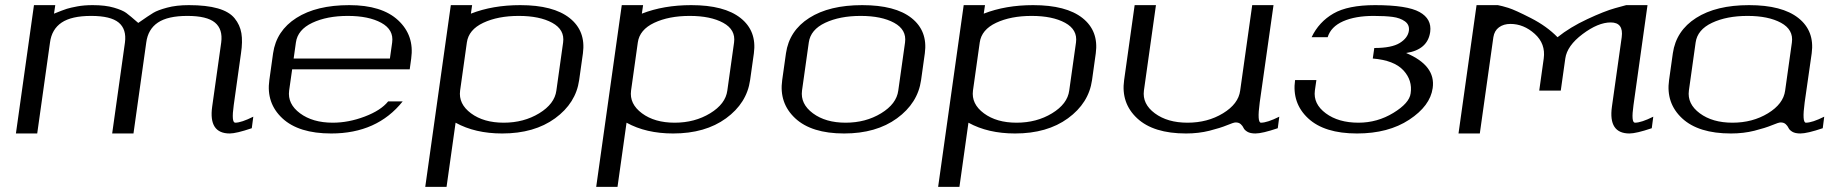

<svg xmlns="http://www.w3.org/2000/svg" viewBox="-20 -520 7127 748"><path d="M806.6 -104.5 841.8 -354.5Q848.6 -406.2 817.4 -432.1Q786.1 -458 710 -458Q633.8 -458 595.2 -432.1Q556.6 -406.2 549.8 -354.5L500 0H417L466.8 -354.5Q473.6 -406.2 442.4 -432.1Q411.1 -458 335 -458Q258.8 -458 220.2 -432.1Q181.6 -406.2 174.8 -354.5L125 0H42L112.3 -500H195.3L190.4 -466.8Q226.6 -481.4 240.7 -485.8Q254.9 -490.2 281.2 -495.1Q307.6 -500 340.8 -500Q390.6 -500 423.8 -490.2Q457 -480.5 471.7 -469.7Q486.3 -459 518.6 -430.7Q560.5 -460 577.6 -470.2Q594.7 -480.5 630.9 -490.2Q667 -500 715.8 -500Q784.2 -500 828.6 -487.3Q873 -474.6 894 -448.7Q915 -422.9 920.4 -390.6Q925.8 -358.4 918.9 -312.5L890.6 -110.4Q880.9 -42 896.5 -42Q919.9 -42 966.8 -65.4L960.9 -20.5Q900.4 0 875 0Q792 0 806.6 -104.5Z M1576.2 -250H1118.2L1106.4 -167Q1099.6 -115.2 1148.9 -78.6Q1198.2 -42 1276.4 -42Q1337.9 -42 1400.9 -65.9Q1463.9 -89.8 1492.2 -125H1548.8Q1449.2 0 1270.5 0Q1143.6 0 1080.1 -59.1Q1016.6 -118.2 1029.3 -208L1043.9 -312.5Q1056.6 -400.4 1134.8 -450.2Q1212.9 -500 1340.8 -500Q1467.8 -500 1531.2 -440.9Q1594.7 -381.8 1582 -292ZM1124 -292H1499L1507.8 -354.5Q1514.6 -404.3 1465.3 -431.2Q1416 -458 1335 -458Q1253.9 -458 1196.8 -431.2Q1139.6 -404.3 1132.8 -354.5Z M1819.3 -500 1814.5 -466.8Q1899.4 -500 2006.8 -500Q2135.7 -500 2199.2 -449.7Q2262.7 -399.4 2251 -312.5L2236.3 -208Q2223.6 -118.2 2142.6 -59.1Q2061.5 0 1936.5 0Q1831.1 0 1754.9 -42L1719.7 208H1636.7L1736.3 -500ZM2147.5 -167 2173.8 -354.5Q2180.7 -404.3 2131.3 -431.2Q2082 -458 2001 -458Q1919.9 -458 1862.8 -431.2Q1805.7 -404.3 1798.8 -354.5L1772.5 -167Q1765.6 -115.2 1814.9 -78.6Q1864.3 -42 1942.4 -42Q2020.5 -42 2080.6 -78.6Q2140.6 -115.2 2147.5 -167Z M2485.4 -500 2480.5 -466.8Q2565.4 -500 2672.9 -500Q2801.8 -500 2865.2 -449.7Q2928.7 -399.4 2917 -312.5L2902.3 -208Q2889.6 -118.2 2808.6 -59.1Q2727.5 0 2602.5 0Q2497.1 0 2420.9 -42L2385.7 208H2302.7L2402.3 -500ZM2813.5 -167 2839.8 -354.5Q2846.7 -404.3 2797.4 -431.2Q2748 -458 2667 -458Q2585.9 -458 2528.8 -431.2Q2471.7 -404.3 2464.8 -354.5L2438.5 -167Q2431.6 -115.2 2481 -78.6Q2530.3 -42 2608.4 -42Q2686.5 -42 2746.6 -78.6Q2806.6 -115.2 2813.5 -167Z M3479.5 -167 3505.9 -354.5Q3512.7 -404.3 3463.4 -431.2Q3414.1 -458 3333 -458Q3252 -458 3194.8 -431.2Q3137.7 -404.3 3130.9 -354.5L3104.5 -167Q3097.7 -115.2 3147 -78.6Q3196.3 -42 3274.4 -42Q3352.5 -42 3412.6 -78.6Q3472.7 -115.2 3479.5 -167ZM3568.4 -208Q3555.7 -118.2 3474.6 -59.1Q3393.6 0 3268.6 0Q3141.6 0 3078.1 -59.1Q3014.6 -118.2 3027.3 -208L3042 -312.5Q3054.7 -400.4 3132.8 -450.2Q3210.9 -500 3338.9 -500Q3467.8 -500 3531.2 -449.7Q3594.7 -399.4 3583 -312.5Z M3817.4 -500 3812.5 -466.8Q3897.5 -500 4004.9 -500Q4133.8 -500 4197.3 -449.7Q4260.7 -399.4 4249 -312.5L4234.4 -208Q4221.7 -118.2 4140.6 -59.1Q4059.6 0 3934.6 0Q3829.1 0 3752.9 -42L3717.8 208H3634.8L3734.4 -500ZM4145.5 -167 4171.9 -354.5Q4178.7 -404.3 4129.4 -431.2Q4080.1 -458 3999 -458Q3918 -458 3860.8 -431.2Q3803.7 -404.3 3796.9 -354.5L3770.5 -167Q3763.7 -115.2 3813 -78.6Q3862.3 -42 3940.4 -42Q4018.6 -42 4078.6 -78.6Q4138.7 -115.2 4145.5 -167Z M4793.9 -43Q4786.1 -43 4760.3 -32.2Q4734.4 -21.5 4691.9 -10.7Q4649.4 0 4600.6 0Q4473.6 0 4410.2 -59.1Q4346.7 -118.2 4359.4 -208L4400.4 -500H4483.4L4436.5 -167Q4429.7 -115.2 4479 -78.6Q4528.3 -42 4606.4 -42Q4684.6 -42 4744.6 -78.6Q4804.7 -115.2 4811.5 -167L4858.4 -500H4941.4L4887.7 -121.1Q4877 -42 4892.6 -42Q4917 -42 4963.9 -65.4L4958 -20.5Q4897.5 0 4871.1 0Q4850.6 0 4839.4 -6.8Q4828.1 -13.7 4824.7 -21.5Q4821.3 -29.3 4814 -36.1Q4806.6 -43 4793.9 -43Z M5336.9 -500Q5461.9 -500 5510.3 -473.1Q5558.6 -446.3 5551.8 -395.5Q5542 -326.2 5458 -313.5Q5574.2 -264.6 5561.5 -176.8Q5551.8 -107.4 5470.2 -53.7Q5388.7 0 5266.6 0Q5139.6 0 5076.2 -59.1Q5012.7 -118.2 5025.4 -208H5108.4L5102.5 -167Q5095.7 -115.2 5145 -78.6Q5194.3 -42 5272.5 -42Q5345.7 -42 5408.2 -80.1Q5470.7 -118.2 5475.6 -156.2Q5483.4 -207 5447.3 -246.1Q5411.1 -285.2 5328.1 -292L5334 -333Q5401.4 -333 5433.1 -352.5Q5464.8 -372.1 5468.8 -400.4Q5471.7 -423.8 5453.1 -437Q5434.6 -450.2 5405.8 -454.1Q5377 -458 5331.1 -458Q5259.8 -458 5212.4 -437Q5165 -416 5152.3 -375H5089.8Q5118.2 -434.6 5174.8 -467.3Q5231.4 -500 5336.9 -500Z M5732.4 -500H5815.4Q5831.1 -497.1 5856.4 -489.3Q5881.8 -481.4 5943.8 -449.7Q6005.9 -418 6047.9 -375Q6096.7 -414.1 6163.6 -445.3Q6230.5 -476.6 6272.5 -488.3L6315.4 -500H6398.4L6343.8 -110.4Q6334 -42 6349.6 -42Q6374 -42 6420.9 -65.4L6415 -20.5Q6354.5 0 6328.1 0Q6245.1 0 6259.8 -104.5L6297.9 -375Q6305.7 -432.6 6254.9 -432.6Q6206.1 -432.6 6145.5 -387.2Q6085 -341.8 6078.1 -292L6060.5 -167H5976.6L5994.1 -292Q6002 -349.6 5959 -388.2Q5916 -426.8 5864.3 -426.8Q5837.9 -426.8 5819.8 -413.6Q5801.8 -400.4 5797.9 -375L5745.1 0H5662.1Z M6934.6 -167 6960.9 -354.5Q6967.8 -404.3 6918.5 -431.2Q6869.1 -458 6788.1 -458Q6707 -458 6649.9 -431.2Q6592.8 -404.3 6585.9 -354.5L6559.6 -167Q6552.7 -115.2 6602.1 -78.6Q6651.4 -42 6729.5 -42Q6807.6 -42 6867.7 -78.6Q6927.7 -115.2 6934.6 -167ZM7010.7 -121.1Q7000 -42 7015.6 -42Q7040 -42 7086.9 -65.4L7081.1 -20.5Q7020.5 0 6994.1 0Q6973.6 0 6962.4 -6.8Q6951.2 -13.7 6947.8 -21.5Q6944.3 -29.3 6937 -36.1Q6929.7 -43 6917 -43Q6909.2 -43 6883.3 -32.2Q6857.4 -21.5 6814.9 -10.7Q6772.5 0 6723.6 0Q6596.7 0 6533.2 -59.1Q6469.7 -118.2 6482.4 -208L6497.1 -312.5Q6509.8 -400.4 6587.9 -450.2Q6666 -500 6793.9 -500Q6922.9 -500 6986.3 -449.7Q7049.8 -399.4 7038.1 -312.5Z"/></svg>

Font: okolaks
Style: RegularItalic
Weight: 500
Italic angle: -8°
Version: Version 000.6.0